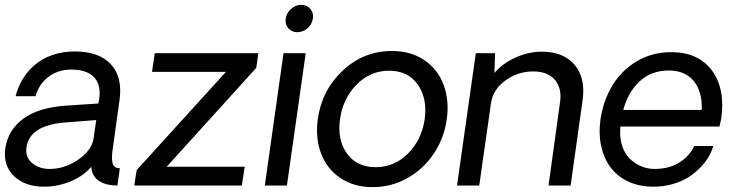

<svg xmlns="http://www.w3.org/2000/svg" viewBox="-24 -771 3061 798"><path d="M159.2 4.9Q79.6 4.9 33.9 -39.3Q-11.7 -83.5 -2 -154.8Q9.3 -230 71.8 -276.9Q134.3 -323.7 250 -332L384.8 -340.8L388.2 -358.9Q397 -419.9 366 -450.9Q335 -481.9 272.9 -481.9Q217.3 -481.9 177.5 -451.7Q137.7 -421.4 124 -371.1H41Q49.8 -407.7 69.1 -440.2Q88.4 -472.7 118.2 -499.3Q147.9 -525.9 191.4 -541.5Q234.9 -557.1 287.1 -557.1Q386.7 -557.1 436.3 -504.4Q485.8 -451.7 473.1 -356.9Q470.2 -338.4 443.8 -147Q438 -105.5 445.6 -88.1Q453.1 -70.8 474.1 -71.8L463.9 0Q451.7 0 434.1 -2Q360.4 -13.7 355 -78.1Q327.1 -42.5 272.9 -18.8Q218.8 4.9 159.2 4.9ZM182.1 -68.8Q242.7 -68.8 297.1 -104.7Q351.6 -140.6 363.8 -188L376 -272L249 -262.2Q98.1 -251 85.9 -157.2Q80.6 -117.2 109.9 -93Q139.2 -68.8 182.1 -68.8Z M543.9 -64 915 -472.2H607.9L619.1 -549.8H1049.8L1041 -488.8L668.9 -78.1H993.2L981 0H534.2Z M1211.4 -637.2Q1188.5 -637.2 1174.3 -653.6Q1160.2 -669.9 1163.6 -693.8Q1166.5 -716.8 1185.8 -733.9Q1205.1 -751 1227.5 -751Q1251.5 -751 1265.9 -734.1Q1280.3 -717.3 1276.4 -693.8Q1272.9 -669.9 1253.9 -653.6Q1234.9 -637.2 1211.4 -637.2ZM1154.3 -549.8H1246.6L1168.5 0H1076.7Z M1296.9 -275.9Q1313.5 -396 1400.4 -477.5Q1487.3 -559.1 1605 -559.1Q1683.1 -559.1 1739.3 -521.2Q1795.4 -483.4 1819.6 -418.9Q1843.8 -354.5 1833 -275.9Q1822.3 -197.8 1779.5 -133.3Q1736.8 -68.8 1669.7 -31Q1602.5 6.8 1524.9 6.8Q1447.3 6.8 1390.9 -31Q1334.5 -68.8 1310.3 -133.3Q1286.1 -197.8 1296.9 -275.9ZM1741.2 -275.9Q1752.9 -361.8 1712.4 -419.4Q1671.9 -477.1 1593.3 -477.1Q1514.6 -477.1 1457.8 -419.2Q1400.9 -361.3 1389.2 -275.9Q1377 -190.9 1417.7 -133.5Q1458.5 -76.2 1537.1 -76.2Q1615.7 -76.2 1672.4 -133.5Q1729 -190.9 1741.2 -275.9Z M2227.5 -556.2Q2317.9 -556.2 2364 -501.7Q2410.2 -447.3 2397.5 -355L2347.7 0H2255.9L2303.7 -346.2Q2312 -404.8 2282 -439.5Q2252 -474.1 2191.9 -474.1Q2128.9 -474.1 2076.9 -436.8Q2024.9 -399.4 2016.6 -341.8L1967.8 0H1875.5L1953.6 -549.8H2033.7L2030.8 -467.8Q2064.9 -507.8 2119.1 -532Q2173.3 -556.2 2227.5 -556.2Z M2973.6 -277.8Q2968.3 -251.5 2966.3 -245.1H2554.7Q2550.3 -203.1 2560.5 -168.9Q2570.8 -134.8 2591.6 -113.5Q2612.3 -92.3 2638.7 -80.8Q2665 -69.3 2694.3 -68.8Q2754.4 -68.4 2797.4 -94.2Q2840.3 -120.1 2861.3 -164.1H2940.4Q2934.1 -142.1 2921.6 -120.1Q2909.2 -98.1 2887.2 -75.2Q2865.2 -52.2 2837.9 -34.7Q2810.5 -17.1 2771.5 -5.9Q2732.4 5.4 2688.5 4.9Q2630.9 4.4 2585.4 -17.3Q2540 -39.1 2512.7 -76.7Q2485.4 -114.3 2474.4 -165.3Q2463.4 -216.3 2471.7 -273.9Q2483.4 -353.5 2521.7 -416.5Q2560.1 -479.5 2623.5 -516.8Q2687 -554.2 2765.6 -554.2Q2878.9 -554.2 2935.1 -477.8Q2991.2 -401.4 2973.6 -277.8ZM2754.4 -478Q2683.6 -478 2635 -433.3Q2586.4 -388.7 2566.4 -314H2892.6Q2895.5 -389.2 2859.9 -433.6Q2824.2 -478 2754.4 -478Z"/></svg>

Font: Oakes Grotesk
Style: Italic
Weight: 400
Italic angle: -8°
Designer: Samuel Oakes
Foundry: Samuel Oakes
Version: Version 1.000;PS 001.000;hotconv 1.0.88;makeotf.lib2.5.64775